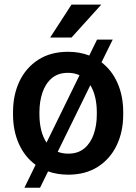

<svg xmlns="http://www.w3.org/2000/svg" viewBox="-20 -769 605 856"><path d="M38.1 -258.3V-269.5Q38.1 -346.2 67.1 -407Q96.2 -467.8 151.1 -502.9Q206.1 -538.1 283.2 -538.1Q334.5 -538.1 377.9 -521.5L412.6 -592.3H482.4L432.6 -491.2Q479.5 -455.1 504.4 -397.7Q529.3 -340.3 529.3 -269.5V-258.3Q529.3 -181.6 500.2 -121.1Q471.2 -60.5 416.3 -25.4Q361.3 9.8 284.2 9.8Q235.8 9.8 194.3 -4.9L158.7 67.9H88.9L138.7 -34.2Q90.3 -69.3 64.2 -127.7Q38.1 -186 38.1 -258.3ZM155.8 -269.5V-258.3Q155.8 -221.7 163.6 -189.5Q171.4 -157.2 187.5 -133.3L334.5 -433.6Q311.5 -444.3 283.2 -444.3Q238.8 -444.3 210.7 -420.2Q182.6 -396 169.2 -356.2Q155.8 -316.4 155.8 -269.5ZM411.6 -269.5Q411.6 -303.7 404.5 -334.5Q397.5 -365.2 382.8 -389.2L237.3 -92.3Q258.3 -84 284.2 -84Q328.1 -84 356.2 -107.7Q384.3 -131.3 397.9 -170.9Q411.6 -210.4 411.6 -258.3ZM203.6 -601.6 298.8 -748.5H431.6L298.8 -601.6Z"/></svg>

Font: Vazirmatn RD FD Medium
Style: Regular
Weight: 500
Designer: Saber Rastikerdar
Foundry: Saber Rastikerdar
Version: Version 33.003